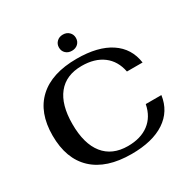

<svg xmlns="http://www.w3.org/2000/svg" viewBox="-197 -1069 1233 1256"><g transform="rotate(-30 420.0 -441.0)"><path d="M54 -353Q54 -526 153.5 -618Q253 -710 441 -710Q601 -710 694 -648.5Q787 -587 803 -473H685Q668 -560 606 -606.5Q544 -653 446 -653Q328 -653 266 -576Q204 -499 204 -353Q204 -204 267 -125.5Q330 -47 448 -47Q545 -47 606.5 -93.5Q668 -140 685 -227H803Q787 -113 694 -51.5Q601 10 443 10Q254 10 154 -83.5Q54 -177 54 -353ZM378 -831Q378 -857 396 -874.5Q414 -892 442 -892Q470 -892 488 -874.5Q506 -857 506 -831Q506 -804 488 -787Q470 -770 442 -770Q414 -770 396 -787Q378 -804 378 -831Z"/></g></svg>

Font: Fahkwang SemiBold
Style: Regular
Weight: 600
Designer: Suppakit Chalermlarp | Katatrad Co.,Ltd.
Foundry: Cadson Demak Co.,Ltd.
Version: Version 1.000; ttfautohint (v1.6)